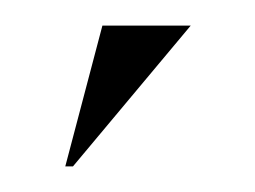

<svg xmlns="http://www.w3.org/2000/svg" viewBox="-20 -702 199 150"><path d="M37 -572 129 -682H60L31 -572Z"/></svg>

Font: Moniqa SemBd Display
Style: Regular
Weight: 600
Designer: Rajesh Rajput
Foundry: Rajesh Rajput
Version: Version 1.000